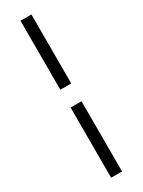

<svg xmlns="http://www.w3.org/2000/svg" viewBox="-224 -736 664 893"><g transform="rotate(-30 108.5 -289.5)"><path d="M136.7 -710.9V-340.8H78.1V-710.9ZM136.7 131.8H78.1V-245.1H136.7Z"/></g></svg>

Font: Vazirmatn RD FD ExtraLight
Style: Regular
Weight: 200
Designer: Saber Rastikerdar
Foundry: Saber Rastikerdar
Version: Version 33.003